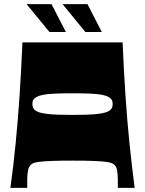

<svg xmlns="http://www.w3.org/2000/svg" viewBox="-20 -904 698 924"><path d="M30 0Q45 -108 55.5 -215.5Q66 -323 74 -441.5Q82 -560 88 -700H570Q576 -560 584 -441.5Q592 -323 603 -215.5Q614 -108 628 0H547Q547 -10 547 -19.5Q547 -29 547 -39Q547 -64 543.5 -84.5Q540 -105 525 -115Q521 -118 513.5 -120.5Q506 -123 486.5 -125.5Q467 -128 429.5 -129.5Q392 -131 329 -131Q266 -131 228.5 -129.5Q191 -128 171.5 -125.5Q152 -123 144.5 -120.5Q137 -118 133 -115Q119 -105 115 -84.5Q111 -64 111 -39Q111 -29 111 -19.5Q111 -10 111 0ZM329 -351Q365 -351 395 -352Q425 -353 448.5 -355.5Q472 -358 488 -363Q504 -368 513 -377Q518 -382 520 -387.5Q522 -393 522 -403Q522 -408 521.5 -412Q521 -416 520 -419Q519 -422 517 -424.5Q515 -427 513 -429Q502 -441 476.5 -446.5Q451 -452 413.5 -453.5Q376 -455 329 -455Q282 -455 244.5 -453.5Q207 -452 182 -446.5Q157 -441 145 -429Q143 -427 141 -424.5Q139 -422 138 -419Q137 -416 136.5 -412Q136 -408 136 -403Q136 -393 138.5 -387.5Q141 -382 145 -377Q154 -368 170 -363Q186 -358 209.5 -355.5Q233 -353 263 -352Q293 -351 329 -351ZM391 -750 281 -884H401L470 -750ZM218 -750 108 -884H228L297 -750Z"/></svg>

Font: Ojuju ExtraBold
Style: Regular
Weight: 800
Designer: Chisaokwu Joboson, Mirko Velimirovic
Foundry: Udi Foundry
Version: Version 1.000